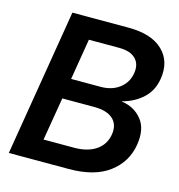

<svg xmlns="http://www.w3.org/2000/svg" viewBox="-108 -823 859 919"><g transform="rotate(15 321.5 -364.0)"><path d="M18.1 0 138.2 -727.5H416.5Q531.2 -727.5 587.2 -673.1Q643.1 -618.7 628.4 -530.3Q618.7 -470.2 577.6 -432.4Q536.6 -394.5 475.6 -378.4V-377.9Q539.1 -369.6 576.7 -323.5Q614.3 -277.3 601.1 -196.8Q586.4 -107.9 514.2 -54Q441.9 0 314.9 0ZM162.1 -105H313.5Q379.9 -105 421.4 -133.1Q462.9 -161.1 471.7 -212.4Q480 -261.7 450 -290Q419.9 -318.4 355.5 -318.4H197.8ZM214.4 -419.4H361.3Q416.5 -419.4 453.9 -448Q491.2 -476.6 499 -524.4Q506.3 -569.8 480 -596.2Q453.6 -622.6 397.9 -622.6H248Z"/></g></svg>

Font: Inter Display SemiBold
Style: Italic
Weight: 600
Italic angle: -9.39999°
Designer: Rasmus Andersson
Foundry: rsms
Version: Version 4.000;git-a52131595